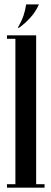

<svg xmlns="http://www.w3.org/2000/svg" viewBox="-20 -868 235 888"><path d="M51.2 0V-704.5H147.2V0ZM147.2 0V-16H186.2V0ZM12.2 0V-16H51.2V0ZM12.2 -688.5V-704.5H51.2V-688.5ZM67.2 -739H62.2Q80.5 -771.2 88.8 -795.9Q97 -820.5 101 -847.8H160.2Q145 -813.5 120.2 -786.2Q95.5 -759 67.2 -739Z"/></svg>

Font: Emberly Black
Style: Regular
Weight: 900
Designer: Rajesh Rajput
Foundry: Rajesh Rajput
Version: Version 1.000